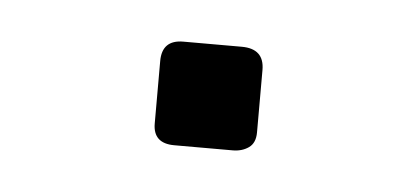

<svg xmlns="http://www.w3.org/2000/svg" viewBox="-25 -443 311 144"><g transform="rotate(5 131.0 -371.0)"><path d="M109 -332Q93 -332 93 -347V-394Q93 -410 109 -410H153Q170 -410 170 -394V-347Q170 -339 165 -335.5Q160 -332 153 -332Z"/></g></svg>

Font: Exo Thin
Style: Regular
Weight: 400
Version: Version 2.000